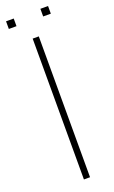

<svg xmlns="http://www.w3.org/2000/svg" viewBox="-151 -789 489 825"><g transform="rotate(-20 94.0 -376.5)"><path d="M-2 -718V-753H33V-718ZM155 -718V-753H190V-718ZM80 0V-644H108V0Z"/></g></svg>

Font: Kanit Thin
Style: Regular
Weight: 250
Designer: Katatrad Team
Foundry: CadsonDemak
Version: Version 2.000; ttfautohint (v1.8.3)